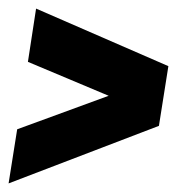

<svg xmlns="http://www.w3.org/2000/svg" viewBox="-23 -532 419 447"><path d="M347 -239 -3 -105 17 -231 230 -309 42 -388 61 -512 369 -378Z"/></svg>

Font: Georama ExtraCondensed ExtraBold
Style: Italic
Weight: 800
Width: 2
Italic angle: -9°
Designer: Jean-Baptiste Levee
Foundry: Production Type
Version: Version 1.000